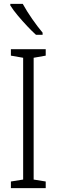

<svg xmlns="http://www.w3.org/2000/svg" viewBox="-20 -967 291 987"><path d="M215 0H36V-34L99 -44V-670L36 -681V-714H215V-681L153 -670V-44L215 -34ZM97 -947Q118 -909 145.5 -869.5Q173 -830 199 -799V-788H165Q145 -806 120 -832.5Q95 -859 71.5 -887Q48 -915 33 -939V-947Z"/></svg>

Font: Noto Sans Lao UI ExtCond Light
Style: Regular
Weight: 300
Width: 2
Designer: Monotype Design Team
Foundry: Monotype Imaging Inc.
Version: Version 2.000; ttfautohint (v1.8.4.7-5d5b)